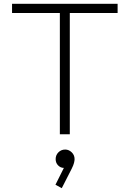

<svg xmlns="http://www.w3.org/2000/svg" viewBox="-20 -702 678 1004"><path d="M293 0V-634H43V-682H595V-634H345V0ZM303 282 270 264 314 176Q297 176 284 163Q271 150 271 130Q271 109 285.5 94.5Q300 80 321 80Q340 80 355 94.5Q370 109 370 130Q370 138 367 150Q364 162 355 180Z"/></svg>

Font: Outfit ExtraLight
Style: Regular
Weight: 200
Designer: Rodrigo Fuenzalida
Foundry: fragTYPE
Version: Version 1.100; ttfautohint (v1.8.4.7-5d5b);gftools[0.9.27]